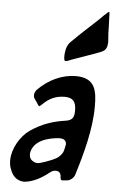

<svg xmlns="http://www.w3.org/2000/svg" viewBox="-62 -974 611 1022"><g transform="rotate(5 244.0 -463.0)"><path d="M301 -662C348 -678 394 -695 441 -712L461 -720H460C480 -728 487 -746 488 -771L487 -788C485 -807 484 -830 484 -850L482 -906C482 -924 481 -933 479 -933C476 -933 469 -927 459 -917L454 -913C429 -887 402 -863 375 -838C359 -823 343 -809 327 -793L285 -752C273 -739 265 -719 263 -695C262 -692 262 -687 262 -681V-671C262 -658 265 -652 271 -652C273 -652 277 -653 282 -654H281ZM284 -751 285 -752ZM132 -487C120 -475 119 -462 119 -457V-456C119 -448 121 -442 125 -437L146 -406C149 -402 151 -400 151 -400C153 -400 159 -404 168 -413C199 -444 235 -462 283 -462C328 -462 344 -440 344 -394C344 -362 337 -341 300 -336C236 -327 174 -308 112 -265C64 -232 24 -163 23 -104V-98C23 -81 26 -65 32 -52C45 -13 73 7 107 7C153 4 201 -23 239 -54C249 -62 259 -66 269 -66C288 -66 298 -55 298 -34C298 -23 302 -18 307 -18H312L334 -20C353 -22 371 -38 376 -58C411 -172 447 -304 447 -424C447 -508 437 -577 333 -577C259 -577 187 -543 132 -487ZM305 -181V-182C302 -163 286 -145 271 -135C236 -115 181 -98 171 -98C161 -98 153 -100 147 -104L150 -103C133 -110 125 -122 125 -141V-147C135 -216 215 -236 271 -240H275C299 -240 311 -230 311 -211C311 -207 310 -203 309 -199Z"/></g></svg>

Font: Bangerz
Style: Regular
Weight: 400
Designer: vernon adams
Foundry: Vernon Adams
Version: Version 2.10;December 28, 2023;FontCreator 13.0.0.2683 64-bi